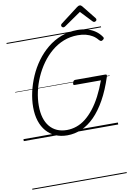

<svg xmlns="http://www.w3.org/2000/svg" viewBox="-168 -1351 1316 1946"><g transform="rotate(-10 490.0 -378.0)"><path d="M446 19Q378 19 324.5 -4.5Q271 -28 232.5 -72Q194 -116 173.5 -179Q153 -242 153 -321Q153 -397 171 -477.5Q189 -558 223 -636Q257 -714 306.5 -782Q356 -850 420 -902.5Q484 -955 562 -985Q640 -1015 731 -1015Q785 -1015 831 -1002Q877 -989 913.5 -963.5Q950 -938 976 -899Q982 -890 978.5 -882.5Q975 -875 963 -868Q953 -862 946.5 -864Q940 -866 929 -876Q905 -906 874.5 -924.5Q844 -943 807 -952.5Q770 -962 724 -962Q646 -962 578 -935Q510 -908 453 -860Q396 -812 351.5 -749.5Q307 -687 275.5 -615.5Q244 -544 228 -470Q212 -396 212 -326Q212 -256 228 -202.5Q244 -149 275 -111.5Q306 -74 350.5 -54.5Q395 -35 451 -35Q502 -35 551 -52Q600 -69 644.5 -104Q689 -139 730.5 -191.5Q772 -244 808.5 -314Q845 -384 877 -471H606Q595 -471 593.5 -478.5Q592 -486 596 -497Q600 -510 606 -515.5Q612 -521 622 -521H929Q941 -521 944 -516Q947 -511 943 -498Q900 -365 845.5 -267.5Q791 -170 728 -106.5Q665 -43 594 -12Q523 19 446 19ZM597 -1066Q588 -1066 582 -1073Q576 -1080 576 -1087Q576 -1093 578 -1096.5Q580 -1100 584 -1104L766 -1243Q775 -1250 782 -1253Q789 -1256 797 -1256Q804 -1256 809.5 -1252.5Q815 -1249 821 -1242L933 -1102Q936 -1098 937.5 -1094Q939 -1090 939 -1086Q939 -1077 930.5 -1071.5Q922 -1066 915 -1066Q909 -1066 904.5 -1068.5Q900 -1071 896 -1076L787 -1191L619 -1075Q612 -1070 607 -1068Q602 -1066 597 -1066ZM0 490H972V500H0ZM0 -20H972V0H0ZM0 -505H972V-500H0ZM0 -1010H972V-1000H0Z"/></g></svg>

Font: Playwrite US Trad Guides
Style: Regular
Weight: 400
Designer: Veronika Burian, José Scaglione
Foundry: TypeTogether
Version: Version 1.003